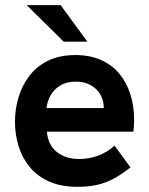

<svg xmlns="http://www.w3.org/2000/svg" viewBox="-20 -717 581 747"><path d="M281.2 9.8Q217.2 9.8 171 -10.9Q124.8 -31.6 95.4 -67.5Q66 -103.4 52.1 -148.9Q38.2 -194.4 38.2 -243.6Q38.2 -291.6 51.9 -337.8Q65.6 -384 93.7 -421.2Q121.8 -458.4 166.5 -480.6Q211.2 -502.8 273.2 -502.8Q330.8 -502.8 373.8 -483.3Q416.8 -463.8 445.1 -429.2Q473.4 -394.6 487.6 -349Q501.8 -303.4 501.8 -251.2Q501.8 -243.6 501.3 -231.2Q500.8 -218.8 498.8 -204.8H162.4Q167.2 -152 201.7 -125.2Q236.2 -98.4 287.6 -98.4Q326.4 -98.4 362 -111.5Q397.6 -124.6 425.6 -150.2L487.6 -65.8Q453.4 -38.6 422.2 -21.9Q391 -5.2 357.5 2.3Q324 9.8 281.2 9.8ZM379.4 -267Q381.4 -275 382.5 -283Q383.6 -291 383.6 -298.4Q383.6 -319.4 376 -337.7Q368.4 -356 354.3 -369.8Q340.2 -383.6 320.4 -391.5Q300.6 -399.4 275.8 -399.4Q238.8 -399.4 214.1 -384.2Q189.4 -369 176.6 -345.6Q163.8 -322.2 160.8 -296.6H420.6ZM227.8 -554.8 84 -697H216L320 -554.8Z"/></svg>

Font: Hanken Grotesk
Style: Regular
Weight: 400
Designer: Alfredo Marco Pradil
Foundry: Hanken Design Co.
Version: Version 3.013